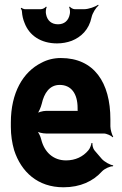

<svg xmlns="http://www.w3.org/2000/svg" viewBox="-20 -784 517 814"><path d="M238 -538C208 -538 180 -531 156 -518C77 -479 26 -390 26 -265V-246C26 -211 31 -178 40 -147C70 -55 140 10 249 10C321 10 375 -16 412 -57C423 -69 448 -80 459 -79L460 -83C448 -84 422 -98 411 -111L381 -146C374 -154 371 -169 372 -177L368 -178C367 -170 361 -153 354 -146C332 -120 300 -104 260 -104C205 -104 168 -140 155 -192C152 -206 142 -226 134 -233L132 -229C140 -223 161 -218 175 -218H420C432 -218 451 -209 458 -202L460 -204C455 -212 448 -234 448 -248V-278C448 -434 379 -538 238 -538ZM309 -326V-320C309 -317 309 -311 311 -310L313 -312C312 -314 307 -314 305 -314H176C162 -314 140 -308 132 -301L135 -297C143 -305 153 -328 157 -344C167 -389 190 -424 233 -424C282 -424 309 -387 309 -326ZM226 -681C199 -681 180 -696 175 -725C173 -733 175 -749 178 -754L175 -756C172 -751 161 -745 153 -745H86C81 -745 73 -749 70 -751L68 -748C70 -746 73 -740 73 -735C74 -718 78 -701 84 -687C104 -633 154 -600 222 -600C244 -600 265 -604 284 -611C324 -627 357 -658 368 -710C372 -729 387 -752 398 -761L396 -764C384 -755 355 -745 337 -745H297C290 -745 279 -751 276 -756L273 -754C276 -749 278 -733 276 -725C271 -696 252 -681 226 -681Z"/></svg>

Font: Asimov
Style: EdgeExtreme
Weight: 500
Designer: Google
Version: Version 2.000980: 2014